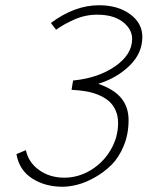

<svg xmlns="http://www.w3.org/2000/svg" viewBox="-20 -711 579 735"><path d="M356 -390.1Q427.2 -412.1 476.1 -459.7Q524.9 -507.3 524.9 -569.8Q524.9 -622.1 478.3 -656.5Q431.6 -690.9 358.9 -690.9Q265.6 -690.9 174.8 -623L194.8 -597.2Q223.6 -618.2 265.1 -636.5Q306.6 -654.8 352.1 -654.8Q414.1 -654.8 450 -627.2Q485.8 -599.6 485.8 -562Q485.8 -502.4 420.9 -457.3Q356 -412.1 259.8 -402.8L253.9 -367.2Q284.2 -365.7 309.6 -361.3Q335 -356.9 358.2 -347.2Q381.3 -337.4 397.2 -323.5Q413.1 -309.6 422.6 -288.3Q432.1 -267.1 432.1 -240.2Q432.1 -185.1 403.3 -136.5Q374.5 -87.9 326.9 -59.3Q279.3 -30.8 226.1 -30.8Q170.4 -30.8 129.6 -60.1Q88.9 -89.4 79.1 -136.2L43 -121.1Q53.2 -60.1 102.8 -28.1Q152.3 3.9 219.2 3.9Q245.6 3.9 276.9 -4.2Q308.1 -12.2 343.3 -32Q378.4 -51.8 406.7 -79.8Q435.1 -107.9 453.6 -152.6Q472.2 -197.3 472.2 -251Q472.2 -301.3 444.1 -335.4Q416 -369.6 356 -390.1Z"/></svg>

Font: Comic Neue Angular Light Italic
Style: Regular
Weight: 300
Italic angle: -12°
Designer: Craig Rozynski
Foundry: Craig Rozynski
Version: Version 2.003